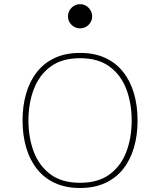

<svg xmlns="http://www.w3.org/2000/svg" viewBox="-20 -914 783 939"><path d="M371.6 -655.3Q301.8 -655.3 249 -631.1Q196.3 -606.9 161.1 -562.5Q126 -518.1 108.2 -457.8Q90.3 -397.5 90.3 -324.7Q90.3 -252.4 108.2 -191.9Q126 -131.3 161.1 -87.2Q196.3 -43 249 -18.8Q301.8 5.4 371.6 5.4Q441.4 5.4 494.1 -18.8Q546.9 -43 582 -87.2Q617.2 -131.3 635 -191.9Q652.8 -252.4 652.8 -324.7Q652.8 -397.5 635 -457.8Q617.2 -518.1 582 -562.5Q546.9 -606.9 494.1 -631.1Q441.4 -655.3 371.6 -655.3ZM371.6 -629.4Q460.4 -629.4 516.1 -588.1Q571.8 -546.9 597.9 -477.8Q624 -408.7 624 -324.7Q624 -240.7 597.9 -171.6Q571.8 -102.5 516.1 -61.3Q460.4 -20 371.6 -20Q282.7 -20 227.1 -61.3Q171.4 -102.5 145.3 -171.6Q119.1 -240.7 119.1 -324.7Q119.1 -408.7 145.3 -477.8Q171.4 -546.9 227.1 -588.1Q282.7 -629.4 371.6 -629.4ZM312.5 -834Q312.5 -809.6 329.8 -792.5Q347.2 -775.4 371.6 -775.4Q396 -775.4 413.3 -792.5Q430.7 -809.6 430.7 -834Q430.7 -858.4 413.3 -876Q396 -893.6 371.6 -893.6Q347.2 -893.6 329.8 -876Q312.5 -858.4 312.5 -834Z"/></svg>

Font: Estedad-FD-VF Thin
Style: Regular
Weight: 100
Designer: Amin Abedi
Version: Version 5.0